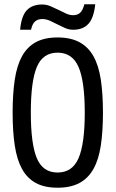

<svg xmlns="http://www.w3.org/2000/svg" viewBox="-20 -880 540 897"><path d="M249 -705Q310 -705 351 -683Q392 -661 416.5 -617.5Q441 -574 451 -508Q461 -442 461 -354Q461 -266 451 -200Q441 -134 416.5 -90.5Q392 -47 351 -25Q310 -3 249 -3Q188 -3 147.5 -25Q107 -47 83 -90.5Q59 -134 49 -200Q39 -266 39 -354Q39 -442 49 -508Q59 -574 83 -617.5Q107 -661 147.5 -683Q188 -705 249 -705ZM249 -634Q180 -634 152 -567Q124 -500 124 -354Q124 -208 152 -141Q180 -74 249 -74Q318 -74 347 -141Q376 -208 376 -354Q376 -500 347 -567Q318 -634 249 -634ZM125 -741H74Q80 -806 105.5 -832.5Q131 -859 177 -859Q197 -859 216 -851Q235 -843 253 -834Q271 -825 288 -817Q305 -809 322 -809Q342 -809 354.5 -820.5Q367 -832 374 -860H425Q418 -795 392.5 -768Q367 -741 322 -741Q302 -741 284 -749Q266 -757 248.5 -766Q231 -775 213.5 -783Q196 -791 177 -791Q157 -791 144 -780Q131 -769 125 -741Z"/></svg>

Font: D2Coding
Style: Regular
Weight: 400
Monospace: yes
Designer: Yong-Rak Park; Jeong-Hwan Yoon; Sang-Min Lee;
Foundry: NHN Corporation
Version: Version 1.3.2; Build 20180524